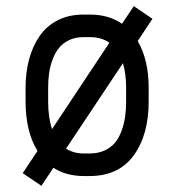

<svg xmlns="http://www.w3.org/2000/svg" viewBox="-20 -559 565 623"><path d="M414.1 -539.1 474.6 -498 426.8 -425.8Q462.4 -364.7 462.4 -274.4V-229.5Q462.4 -121.1 413.6 -54.4Q364.7 12.2 271 12.2H251.5Q194.8 12.2 153.3 -14.6L114.3 43.9L53.7 2.9L101.6 -69.3Q63 -132.3 63 -230V-273.9Q63 -324.2 74.5 -366.7Q85.9 -409.2 108.4 -441.9Q130.9 -474.6 167.2 -493.2Q203.6 -511.7 250.5 -511.7H272.5Q332.5 -511.7 376 -481.9ZM272.5 -438.5H250.5Q224.1 -438.5 203.6 -428.5Q183.1 -418.5 170.7 -402.6Q158.2 -386.7 150.1 -364.7Q142.1 -342.8 139.2 -320.8Q136.2 -298.8 136.2 -273.9V-230Q136.2 -178.2 148.9 -140.1L335 -420.4Q309.1 -438.5 272.5 -438.5ZM378.9 -354 194.3 -76.7Q218.8 -61 251.5 -61H271Q298.3 -61 319.6 -70.8Q340.8 -80.6 353.8 -96.7Q366.7 -112.8 374.8 -135.3Q382.8 -157.7 386 -180.4Q389.2 -203.1 389.2 -229.5V-274.4Q389.2 -319.3 378.9 -354Z"/></svg>

Font: Anka/Coder Condensed
Style: Regular
Weight: 400
Width: 4
Monospace: yes
Version: Version 1.100